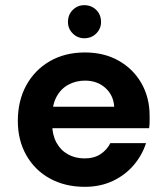

<svg xmlns="http://www.w3.org/2000/svg" viewBox="-20 -711 642 743"><path d="M308 12Q232 12 173.5 -20Q115 -52 82 -110Q49 -168 49 -243Q49 -321 81.5 -380.5Q114 -440 172.5 -474Q231 -508 309 -508Q383 -508 439.5 -476Q496 -444 527.5 -388.5Q559 -333 559 -263Q559 -253 559 -240.5Q559 -228 557 -215H146V-298H422Q419 -343 387.5 -371Q356 -399 309 -399Q274 -399 245 -383.5Q216 -368 199 -337Q182 -306 182 -259V-230Q182 -190 198 -160Q214 -130 242.5 -114Q271 -98 307 -98Q344 -98 369 -114.5Q394 -131 407 -157H545Q530 -110 497 -71.5Q464 -33 416 -10.5Q368 12 308 12ZM306 -563Q280 -563 261.5 -581.5Q243 -600 243 -626Q243 -654 261.5 -672.5Q280 -691 306 -691Q334 -691 352.5 -672.5Q371 -654 371 -626Q371 -600 352.5 -581.5Q334 -563 306 -563Z"/></svg>

Font: DM Sans 24pt
Style: Bold
Weight: 700
Designer: Colophon Foundry, Jonny Pinhorn
Foundry: Colophon Foundry
Version: Version 4.004;gftools[0.9.30]